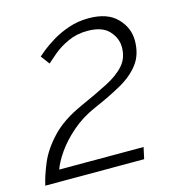

<svg xmlns="http://www.w3.org/2000/svg" viewBox="-104 -661 688 741"><g transform="rotate(-15 240.0 -290.5)"><path d="M-13 0Q-5 -37 15 -85Q35 -133 79 -180Q123 -227 201 -262Q266 -291 313 -315Q360 -339 385.5 -368Q411 -397 411 -440Q411 -476 384 -505.5Q357 -535 298 -535Q255 -535 219.5 -518.5Q184 -502 160 -481.5Q136 -461 125 -451L99 -486Q103 -490 121.5 -505Q140 -520 168.5 -537.5Q197 -555 234.5 -568Q272 -581 315 -581Q390 -581 428 -542Q466 -503 466 -452Q466 -397 438.5 -360Q411 -323 362 -295.5Q313 -268 250 -241Q197 -218 156 -182.5Q115 -147 89.5 -110Q64 -73 55 -46H392L382 0Z"/></g></svg>

Font: Raleway Light
Style: Italic
Weight: 300
Italic angle: -12°
Designer: Matt McInerney, Pablo Impallari, Rodrigo Fuenzalida
Foundry: Matt McInerney, Pablo Impallari, Rodrigo Fuenzalida
Version: Version 4.026